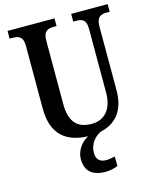

<svg xmlns="http://www.w3.org/2000/svg" viewBox="-137 -804 907 1134"><g transform="rotate(-15 316.5 -237.0)"><path d="M369 240C387 240 423 234 441 224V166C420 171 402 174 387 174C352 174 327 156 327 115C327 56 365 19 399 3C503 -19 552 -97 552 -209V-598C552 -659 579 -667 616 -667H633V-714H410V-667H426C463 -667 489 -659 489 -602V-211C489 -115 442 -55 360 -55C279 -55 227 -96 227 -210V-598C227 -659 255 -667 292 -667H308V-714H21V-667H38C74 -667 103 -659 103 -602V-217C103 -58 188 6 320 10C277 32 243 78 243 130C243 206 288 240 369 240Z"/></g></svg>

Font: Noto Serif Ethiopic Condensed SemiBold
Style: Regular
Weight: 600
Width: 3
Designer: Monotype Design Team
Foundry: Monotype Imaging Inc.
Version: Version 2.102